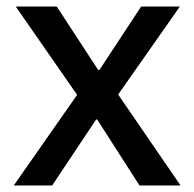

<svg xmlns="http://www.w3.org/2000/svg" viewBox="-20 -565 592 585"><path d="M139 0H22L215 -276L28 -545H153L279 -352H283L410 -545H528L340 -277L530 0H405L276 -201H273Z"/></svg>

Font: IBM Plex Sans JP Medm
Style: Regular
Weight: 500
Designer: Mike Abbink; Paul van der Laan; Pieter van Rosmalen; Wujin Sim; Yejin Wi; Jinhee Kim; Boomi Park; Yona Kim; Kichan Ma
Foundry: Sandoll Inc.
Version: Version 1.002